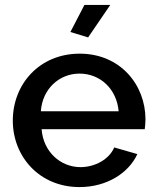

<svg xmlns="http://www.w3.org/2000/svg" viewBox="-20 -750 635 780"><path d="M338 -598 428 -730H323L266 -620ZM303 10C413 10 502 -46 538 -124L444 -151C424 -103 366 -71 307 -71C226 -71 156 -133 149 -225H568C569 -234 571 -249 571 -265C571 -406 468 -532 304 -532C140 -532 32 -408 32 -260C32 -114 140 10 303 10ZM146 -298C152 -388 220 -451 303 -451C387 -451 454 -389 462 -298Z"/></svg>

Font: FIGSv2-sans-serif SemiBold
Style: Regular
Weight: 600
Designer: Matt McInerney, Pablo Impallari, Rodrigo Fuenzalida,Mirko Velimirovic
Foundry: Matt McInerney, Pablo Impallari, Rodrigo Fuenzalida
Version: Version 4.021;hotconv 1.0.109;makeotfexe 2.5.65596